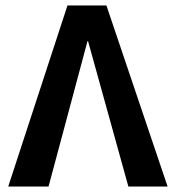

<svg xmlns="http://www.w3.org/2000/svg" viewBox="-20 -680 641 700"><path d="M226 -660 10 0H157L209 -194L299 -530H301L448 0H591L368 -660Z"/></svg>

Font: Online Auction - Bold
Style: Bold
Weight: 500
Designer: Mohamed Mostafa, the designer of Online Auction
Foundry: Kief Type Foundry
Version: ""